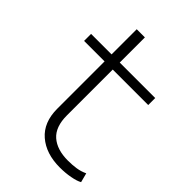

<svg xmlns="http://www.w3.org/2000/svg" viewBox="-194 -723 815 815"><g transform="rotate(45 213.5 -315.0)"><path d="M319 8Q236 8 185.5 -35.5Q135 -79 135 -161V-445H12V-487H135V-638H184V-487H397V-445H184V-170Q184 -101 220.5 -69Q257 -37 323 -37Q349 -37 372 -40.5Q395 -44 416 -54L427 -12Q411 -3 381.5 2.5Q352 8 319 8Z"/></g></svg>

Font: Nunito Sans 10pt Expanded ExtraLight
Style: Regular
Weight: 250
Width: 7
Designer: Vernon Adams
Foundry: Vernon Adams
Version: Version 3.101;gftools[0.9.27]